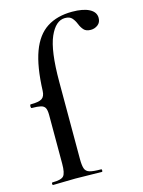

<svg xmlns="http://www.w3.org/2000/svg" viewBox="-111 -792 639 858"><g transform="rotate(-15 208.0 -363.0)"><path d="M27 0Q23 0 23 -6Q23 -12 27 -12Q67 -12 78.5 -25Q90 -38 90 -81V-306Q90 -329 84.5 -339.5Q79 -350 64.5 -353.5Q50 -357 23 -357Q19 -357 19 -365.5Q19 -374 23 -374Q61 -374 75 -383.5Q89 -393 90 -418Q94 -530 119 -597.5Q144 -665 191.5 -695.5Q239 -726 308 -726Q359 -726 387.5 -711Q416 -696 416 -669Q416 -648 401.5 -637Q387 -626 369 -626Q347 -626 336.5 -638Q326 -650 319.5 -666.5Q313 -683 302.5 -695Q292 -707 270 -707Q227 -707 199.5 -644.5Q172 -582 172 -439V-81Q172 -52 177 -37Q182 -22 199 -17Q216 -12 252 -12Q255 -12 255 -6Q255 0 252 0Q220 0 190.5 -1Q161 -2 130 -2Q101 -2 74.5 -1Q48 0 27 0Z"/></g></svg>

Font: Cormorant Garamond Light SemiBold
Style: Regular
Weight: 600
Version: Version 4.001